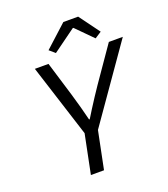

<svg xmlns="http://www.w3.org/2000/svg" viewBox="-151 -953 929 1060"><g transform="rotate(-20 313.0 -423.0)"><path d="M199.3 0 245.7 -229.1 109.1 -656.7H189.1L250.4 -455Q262.4 -414.8 274.5 -370.7Q286.5 -326.5 294.8 -291.9H298.8Q311.9 -313.5 329.5 -341.3Q347.2 -369 366.4 -398.6Q385.7 -428.1 404.1 -455L543.8 -656.7H625.8L321.1 -220.7L276.4 0ZM248.3 -699 215.2 -727.5 345.3 -845.9H432.2L520.8 -725.3L482 -700.2L386.5 -796.5H382.5Z"/></g></svg>

Font: SourceCodeVF
Style: Italic
Weight: 200
Italic angle: -11°
Monospace: yes
Designer: Paul D. Hunt, Teo Tuominen
Foundry: Adobe
Version: Version 1.026;hotconv 1.1.0;makeotfexe 2.6.0